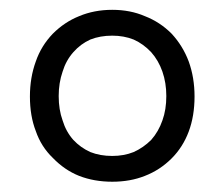

<svg xmlns="http://www.w3.org/2000/svg" viewBox="-20 -633 450 385"><path d="M205.1 -613.3Q168.9 -613.3 138.7 -600.6Q109.4 -588.9 85.9 -565.4Q62.5 -541 51.8 -509.8Q40 -477.5 40 -439.5Q40 -400.4 51.8 -370.1Q62.5 -338.9 85.9 -316.4Q109.4 -292 138.7 -280.3Q168.9 -268.6 205.1 -268.6Q241.2 -268.6 270.5 -280.3Q300.8 -292 324.2 -315.4Q346.7 -337.9 358.4 -369.1Q370.1 -400.4 370.1 -439.5Q370.1 -477.5 358.4 -509.8Q346.7 -541 324.2 -565.4Q300.8 -588.9 270.5 -600.6Q241.2 -613.3 205.1 -613.3ZM205.1 -561.5Q228.5 -561.5 248 -553.7Q267.6 -544.9 283.2 -528.3Q297.9 -511.7 305.7 -489.3Q313.5 -466.8 313.5 -440.4Q313.5 -413.1 305.7 -391.6Q297.9 -369.1 283.2 -352.5Q267.6 -336.9 248 -328.1Q228.5 -320.3 205.1 -320.3Q180.7 -320.3 161.1 -328.1Q141.6 -336.9 127 -352.5Q112.3 -369.1 105.5 -391.6Q97.7 -413.1 97.7 -440.4Q97.7 -466.8 105.5 -489.3Q112.3 -511.7 127 -528.3Q141.6 -544.9 161.1 -553.7Q180.7 -561.5 205.1 -561.5Z"/></svg>

Font: TextaAlt
Style: Regular
Weight: 400
Designer: Daniel Hernandez & Miguel Hernandez
Version: Version 1.005;com.myfonts.easy.latinotype.texta.alt-regular.